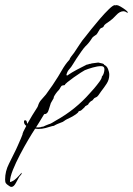

<svg xmlns="http://www.w3.org/2000/svg" viewBox="-149 -431 521 752"><path d="M1 74Q-5 74 -11 73L-12 74Q-22 89 -38 116Q-54 143 -70.5 174.5Q-87 206 -98.5 234.5Q-110 263 -110 282Q-98 280 -85 267.5Q-72 255 -65 246H-64V247Q-64 251 -68 255Q-72 259 -74 262Q-78 269 -86.5 285Q-95 301 -104 301Q-108 301 -110.5 299Q-113 297 -115 296Q-123 291 -126 286.5Q-129 282 -129 272Q-129 240 -114 210.5Q-99 181 -86 154Q-85 152 -79 138.5Q-73 125 -67 111Q-61 97 -61 96Q-61 89 -46 62Q-55 56 -55 46Q-55 40 -51 40Q-45 40 -44 46.5Q-43 53 -42 54Q-33 38 -22.5 20.5Q-12 3 -2 -12Q0 -17 0 -17Q4 -31 13.5 -41Q23 -51 31 -61Q39 -73 48 -85Q57 -97 65 -110Q78 -129 92.5 -154.5Q107 -180 122 -196L123 -197Q124 -202 130.5 -210.5Q137 -219 141 -224Q152 -240 162.5 -256.5Q173 -273 186 -288Q192 -296 208 -316Q224 -336 242.5 -357.5Q261 -379 277.5 -395Q294 -411 301 -411V-410L308 -411Q313 -411 323.5 -405Q334 -399 343 -392Q352 -385 352 -381L348 -382Q341 -387 335 -387Q320 -387 306 -371.5Q292 -356 280 -348Q275 -344 270 -341Q265 -338 260 -333Q259 -331 258 -329.5Q257 -328 256 -326Q255 -324 250.5 -322.5Q246 -321 244 -319Q243 -319 237 -308.5Q231 -298 229 -296Q226 -294 219.5 -289.5Q213 -285 211 -281Q200 -263 185 -249Q180 -244 170 -230Q160 -216 150.5 -201.5Q141 -187 137 -180Q130 -168 122 -159.5Q114 -151 111 -137L114 -135Q133 -148 152 -158Q171 -168 191 -178Q195 -178 198 -179.5Q201 -181 205 -181Q209 -183 220.5 -184Q232 -185 236 -186Q239 -185 249 -183Q259 -181 259 -177Q269 -173 274 -161Q279 -149 279 -138Q279 -119 268.5 -103Q258 -87 247 -73Q243 -68 240 -63Q237 -58 232 -53Q230 -51 225 -49Q220 -47 219 -45Q212 -36 211 -36.5Q210 -37 204 -32Q197 -25 197 -23Q197 -21 185 -15Q183 -11 177 -6Q171 -1 168 2L159 5Q158 10 148.5 16.5Q139 23 128.5 28.5Q118 34 113 36Q107 39 102 43Q97 47 90 49Q86 50 75 55Q64 60 62 62H60Q59 62 58 62.5Q57 63 55 63Q42 67 29 70.5Q16 74 1 74ZM25 16H24Q14 32 5.5 46.5Q-3 61 -8 68Q-3 68 1.5 68Q6 68 11 67Q14 65 20 65Q25 63 31 60Q37 57 41 56Q49 54 56 49.5Q63 45 70 41Q108 20 141.5 -7Q175 -34 203 -66Q209 -72 220 -85Q231 -98 240.5 -111Q250 -124 250 -131Q255 -136 257.5 -144.5Q260 -153 260 -160Q260 -172 247 -172Q233 -172 214 -166.5Q195 -161 183 -156Q179 -154 166.5 -146Q154 -138 140 -128Q126 -118 115.5 -109.5Q105 -101 105 -98Q103 -97 100 -97Q97 -97 95 -96Q91 -95 87.5 -88Q84 -81 81 -78Q75 -72 70 -65Q65 -58 61 -50L62 -48Q62 -47 50 -27Q46 -16 41.5 0Q37 16 25 16Z"/></svg>

Font: Qwitcher Grypen
Style: Regular
Weight: 400
Designer: Robert E. Leuschke
Foundry: Robert E. Leuschke
Version: Version 1.100; ttfautohint (v1.8.3)